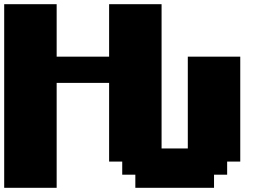

<svg xmlns="http://www.w3.org/2000/svg" viewBox="-20 -895 1290 915"><path d="M625 0H1000V-62.5H1062.5V-125H1125V-625H875V-187.5H750V-875H500V-625H250V-875H0V0H250V-500H500V-125H562.5V-62.5H625Z"/></svg>

Font: Faithful 32x
Style: Bold
Weight: 400
Foundry: Faithful Resource Pack
Version: Version 1.0; January 27, 2023